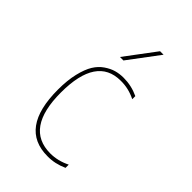

<svg xmlns="http://www.w3.org/2000/svg" viewBox="-224 -844 948 948"><g transform="rotate(45 250.0 -370.0)"><path d="M221.7 -589.8H197.3L317.4 -750H341.8ZM291 -9.8Q343.8 -9.8 394.5 -35.2V-12.7Q342.8 10.7 291 9.8Q94.7 9.8 94.7 -259.8Q94.7 -324.2 106.4 -373.5Q118.2 -422.9 136.2 -452.1Q154.3 -481.4 180.2 -499Q206.1 -516.6 230.5 -523.4Q254.9 -530.3 283.2 -530.3Q337.9 -530.3 387.7 -506.8V-485.4Q336.9 -510.7 283.2 -509.8Q115.2 -509.8 115.2 -259.8Q115.2 -9.8 291 -9.8Z"/></g></svg>

Font: Mgen+ 1m thin
Style: Regular
Weight: 100
Designer: [Source Han Sans]
Ryoko NISHIZUKA  (kana & ideographs); Paul D. Hunt (Latin, Greek & Cyrillic); Wenlong ZHANG  (bopomofo
Version: Version 1.059.20150602